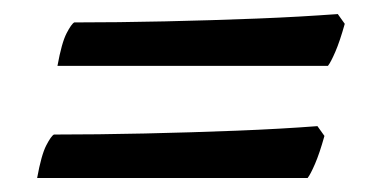

<svg xmlns="http://www.w3.org/2000/svg" viewBox="-20 -417 530 274"><path d="M62 -323Q68 -356 75 -369.5Q82 -383 86 -385Q148 -385 215.5 -386.5Q283 -388 346.5 -390.5Q410 -393 462 -397L472 -383Q465 -358 458.5 -343Q452 -328 448 -323ZM33 -163Q39 -196 46 -209.5Q53 -223 57 -225Q119 -225 186.5 -226.5Q254 -228 317.5 -230.5Q381 -233 433 -237L443 -223Q436 -198 429.5 -183Q423 -168 419 -163Z"/></svg>

Font: Texturina
Style: Bold Italic
Weight: 700
Italic angle: -11°
Designer: Guillermo Torres Carreño
Foundry: Omnibus-Type
Version: Version 1.002; ttfautohint (v1.8.3)